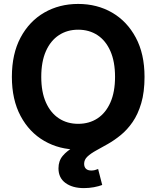

<svg xmlns="http://www.w3.org/2000/svg" viewBox="-20 -758 803 986"><path d="M381.3 10.3Q284.7 10.3 207.5 -34.2Q130.4 -78.6 85.7 -162.4Q41 -246.1 41 -363.3Q41 -481.4 85.7 -565.2Q130.4 -648.9 207.5 -693.4Q284.7 -737.8 381.3 -737.8Q478.5 -737.8 555.4 -693.4Q632.3 -648.9 677.2 -565.2Q722.2 -481.4 722.2 -363.3Q722.2 -246.1 677.2 -162.4Q632.3 -78.6 555.4 -34.2Q478.5 10.3 381.3 10.3ZM381.3 -122.1Q438 -122.1 480.5 -149.9Q522.9 -177.7 546.9 -231.7Q570.8 -285.6 570.8 -363.3Q570.8 -441.4 546.9 -495.6Q522.9 -549.8 480.5 -577.6Q438 -605.5 381.3 -605.5Q325.2 -605.5 282.5 -577.4Q239.7 -549.3 215.8 -495.4Q191.9 -441.4 191.9 -363.3Q191.9 -285.6 215.8 -231.9Q239.7 -178.2 282.5 -150.1Q325.2 -122.1 381.3 -122.1ZM411.1 208Q352.1 208 316.2 181.6Q280.3 155.3 280.3 106.4Q280.3 68.4 302 42.5Q323.7 16.6 359.4 -3.2Q395 -22.9 437.7 -42.7Q480.5 -62.5 522.9 -87.4Q565.4 -112.3 601.1 -147.9Q636.7 -183.6 658.4 -235.8Q680.2 -288.1 680.2 -363.3H722.2Q722.2 -284.7 705.3 -227.8Q688.5 -170.9 660.9 -131.1Q633.3 -91.3 600.3 -64.5Q567.4 -37.6 534.2 -18.8Q501 0 473.4 15.1Q445.8 30.3 429 46.1Q412.1 62 412.1 83Q412.1 99.6 421.4 108.6Q430.7 117.7 449.2 117.7Q458.5 117.7 467.3 115.5Q476.1 113.3 483.9 109.9L504.9 191.9Q487.3 198.7 462.2 203.4Q437 208 411.1 208Z"/></svg>

Font: Inter 20pt
Style: Bold
Weight: 700
Version: Version 4.001;git-66647c0bb